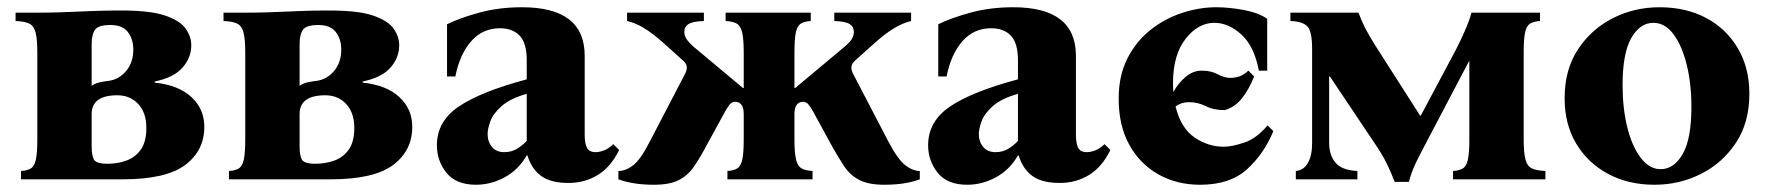

<svg xmlns="http://www.w3.org/2000/svg" viewBox="-20 -495 4879 530"><path d="M38 0V-23Q55 -24 65 -30Q75 -36 79 -54.5Q83 -73 83 -110V-350Q83 -388 78 -406Q73 -424 60.5 -430Q48 -436 23 -437V-460H78Q117 -460 144.5 -461Q172 -462 196 -463Q220 -464 248 -465Q276 -466 316 -466Q395 -466 436 -452Q477 -438 492.5 -416Q508 -394 508 -370Q508 -336 484 -308.5Q460 -281 407 -270V-267Q473 -260 508.5 -227Q544 -194 544 -145Q544 -79 491 -39.5Q438 0 319 0ZM233 -258Q243 -265 254 -267.5Q265 -270 281 -272Q309 -276 328.5 -299.5Q348 -323 348 -358Q348 -387 333 -406.5Q318 -426 285 -426Q251 -426 242 -412.5Q233 -399 233 -374ZM277 -43Q305 -43 329.5 -52Q354 -61 369 -82.5Q384 -104 384 -142Q384 -184 361.5 -208Q339 -232 304 -232Q233 -232 233 -180V-91Q233 -67 239 -55Q245 -43 277 -43Z M612 0V-23Q629 -24 639 -30Q649 -36 653 -54.5Q657 -73 657 -110V-350Q657 -388 652 -406Q647 -424 634.5 -430Q622 -436 597 -437V-460H652Q691 -460 718.5 -461Q746 -462 770 -463Q794 -464 822 -465Q850 -466 890 -466Q969 -466 1010 -452Q1051 -438 1066.5 -416Q1082 -394 1082 -370Q1082 -336 1058 -308.5Q1034 -281 981 -270V-267Q1047 -260 1082.5 -227Q1118 -194 1118 -145Q1118 -79 1065 -39.5Q1012 0 893 0ZM807 -258Q817 -265 828 -267.5Q839 -270 855 -272Q883 -276 902.5 -299.5Q922 -323 922 -358Q922 -387 907 -406.5Q892 -426 859 -426Q825 -426 816 -412.5Q807 -399 807 -374ZM851 -43Q879 -43 903.5 -52Q928 -61 943 -82.5Q958 -104 958 -142Q958 -184 935.5 -208Q913 -232 878 -232Q807 -232 807 -180V-91Q807 -67 813 -55Q819 -43 851 -43Z M1294 15Q1239 15 1212.5 -18Q1186 -51 1186 -94Q1186 -160 1246.5 -201Q1307 -242 1434 -276V-329Q1434 -376 1414.5 -396.5Q1395 -417 1360 -417Q1312 -417 1280.5 -381Q1249 -345 1237 -284H1214V-428Q1248 -445 1302.5 -460Q1357 -475 1421 -475Q1594 -475 1594 -341V-123Q1594 -100 1600 -87.5Q1606 -75 1624 -75Q1634 -75 1646.5 -79.5Q1659 -84 1673 -97L1689 -81Q1667 -35 1631 -12.5Q1595 10 1549 10Q1500 10 1473.5 -9.5Q1447 -29 1436 -66H1434Q1411 -26 1373 -5.5Q1335 15 1294 15ZM1372 -75Q1392 -75 1407.5 -84.5Q1423 -94 1434 -106V-236Q1388 -223 1364.5 -202Q1341 -181 1333.5 -160Q1326 -139 1326 -125Q1326 -104 1338 -89.5Q1350 -75 1372 -75Z M2334 -293 2433 -103Q2459 -54 2479.5 -38.5Q2500 -23 2519 -23V0Q2479 15 2421 15Q2378 15 2352.5 2Q2327 -11 2311 -35Q2295 -59 2277 -91L2224 -188Q2216 -202 2210.5 -208Q2205 -214 2196 -214Q2186 -214 2179.5 -206Q2173 -198 2173 -180V-110Q2173 -73 2177.5 -54.5Q2182 -36 2193 -30Q2204 -24 2223 -23V0H1988V-23Q2005 -24 2015 -30Q2025 -36 2029 -54.5Q2033 -73 2033 -110V-180Q2033 -198 2026.5 -206Q2020 -214 2010 -214Q2001 -214 1995.5 -208Q1990 -202 1982 -188L1929 -91Q1912 -59 1895.5 -35Q1879 -11 1854 2Q1829 15 1785 15Q1728 15 1687 0V-23Q1707 -23 1727.5 -38.5Q1748 -54 1773 -103L1872 -293Q1877 -304 1875.5 -312.5Q1874 -321 1862 -331L1813 -375Q1783 -402 1758.5 -417Q1734 -432 1711 -437V-460H1923V-437Q1892 -436 1880.5 -428.5Q1869 -421 1869 -407Q1869 -397 1875 -387.5Q1881 -378 1897 -364L2031 -252H2033V-350Q2033 -388 2028.5 -406Q2024 -424 2013.5 -430Q2003 -436 1983 -437V-460H2218V-437Q2201 -436 2191 -430Q2181 -424 2177 -406Q2173 -388 2173 -350V-252H2175L2309 -364Q2326 -378 2331.5 -387.5Q2337 -397 2337 -407Q2337 -421 2325.5 -428.5Q2314 -436 2283 -437V-460H2495V-437Q2473 -432 2448 -417Q2423 -402 2393 -375L2344 -331Q2332 -321 2330.5 -312.5Q2329 -304 2334 -293Z M2650 15Q2595 15 2568.5 -18Q2542 -51 2542 -94Q2542 -160 2602.5 -201Q2663 -242 2790 -276V-329Q2790 -376 2770.5 -396.5Q2751 -417 2716 -417Q2668 -417 2636.5 -381Q2605 -345 2593 -284H2570V-428Q2604 -445 2658.5 -460Q2713 -475 2777 -475Q2950 -475 2950 -341V-123Q2950 -100 2956 -87.5Q2962 -75 2980 -75Q2990 -75 3002.5 -79.5Q3015 -84 3029 -97L3045 -81Q3023 -35 2987 -12.5Q2951 10 2905 10Q2856 10 2829.5 -9.5Q2803 -29 2792 -66H2790Q2767 -26 2729 -5.5Q2691 15 2650 15ZM2728 -75Q2748 -75 2763.5 -84.5Q2779 -94 2790 -106V-236Q2744 -223 2720.5 -202Q2697 -181 2689.5 -160Q2682 -139 2682 -125Q2682 -104 2694 -89.5Q2706 -75 2728 -75Z M3293 15Q3228 15 3177 -14Q3126 -43 3097 -96Q3068 -149 3068 -222Q3068 -287 3092.5 -334.5Q3117 -382 3156.5 -413Q3196 -444 3243.5 -459.5Q3291 -475 3337 -475Q3372 -475 3413 -467.5Q3454 -460 3478 -443V-300H3455Q3442 -368 3406.5 -400Q3371 -432 3332 -432Q3287 -432 3252.5 -387.5Q3218 -343 3218 -266Q3218 -253 3219 -241Q3232 -265 3252.5 -282.5Q3273 -300 3297 -300Q3323 -300 3341.5 -290Q3360 -280 3376 -280Q3389 -280 3401 -284Q3413 -288 3426 -300L3442 -284Q3428 -249 3409 -224.5Q3390 -200 3361 -191Q3330 -191 3308.5 -202Q3287 -213 3261 -213Q3241 -213 3225 -201Q3240 -141 3277.5 -115.5Q3315 -90 3358 -90Q3381 -90 3415 -101.5Q3449 -113 3479 -149L3495 -133Q3469 -70 3422 -27.5Q3375 15 3293 15Z M4186 -110Q4186 -73 4191 -54.5Q4196 -36 4209 -30Q4222 -24 4246 -23V0H3991V-23Q4008 -24 4018 -30Q4028 -36 4032 -54.5Q4036 -73 4036 -110V-326H4035L3911 -90Q3895 -60 3886 -40.5Q3877 -21 3869 7H3830Q3820 -19 3808.5 -42.5Q3797 -66 3781 -90L3651 -284H3649V-101Q3649 -67 3666.5 -46Q3684 -25 3727 -23V0H3557V-23Q3579 -25 3590.5 -45.5Q3602 -66 3602 -100V-360Q3602 -409 3588.5 -422.5Q3575 -436 3542 -437V-460H3730Q3738 -438 3748.5 -417.5Q3759 -397 3776 -370L3900 -176H3902L3999 -358Q4010 -379 4023 -408.5Q4036 -438 4042 -460H4231V-437Q4214 -436 4204 -430Q4194 -424 4190 -406Q4186 -388 4186 -350Z M4561 -475Q4634 -475 4689.5 -445.5Q4745 -416 4777 -362Q4809 -308 4809 -236Q4809 -157 4772 -101Q4735 -45 4675.5 -15Q4616 15 4547 15Q4475 15 4419 -15Q4363 -45 4331 -98.5Q4299 -152 4299 -224Q4299 -303 4336 -359Q4373 -415 4432.5 -445Q4492 -475 4561 -475ZM4564 -28Q4601 -28 4625 -70Q4649 -112 4649 -200Q4649 -264 4636 -316.5Q4623 -369 4599.5 -400.5Q4576 -432 4544 -432Q4507 -432 4483 -390Q4459 -348 4459 -260Q4459 -196 4472 -143.5Q4485 -91 4509 -59.5Q4533 -28 4564 -28Z"/></svg>

Font: Bona Nova
Style: Bold
Weight: 700
Designer: Mateusz Machalski
Foundry: Capitalics
Version: Version 4.001; ttfautohint (v1.8.3)